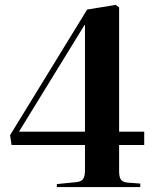

<svg xmlns="http://www.w3.org/2000/svg" viewBox="-20 -760 633 780"><path d="M210.9 0V-12.2L289.1 -20Q310.5 -22 317.9 -33.2Q325.2 -44.4 325.2 -67.9V-170.9H26.9L21 -210.9L334 -721.2L450.2 -740.2L463.9 -730V-225.1H565.9V-170.9H463.9V-64Q463.9 -41.5 470.9 -30.8Q478 -20 499 -18.1L549.8 -14.2V0ZM57.1 -225.1H325.2V-658.2H323.2Z"/></svg>

Font: Display Semibold
Style: Regular
Weight: 600
Designer: Latin by Veronika Burian and Jose Scaglione. Greek by Irene Vlachou. Cyrillic by Vera Evstafieva.
Foundry: TypeTogether
Version: Version 3.002